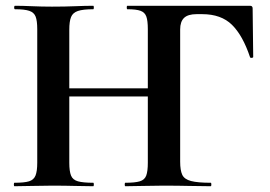

<svg xmlns="http://www.w3.org/2000/svg" viewBox="-20 -645 935 665"><path d="M414 0Q412 0 412 -6Q412 -12 414 -12Q447.5 -12 464.2 -17Q481 -22 486.5 -37Q492 -52 492 -81V-544Q492 -573 486.9 -587.5Q481.8 -602 466.9 -607.5Q452 -613 421 -613Q419 -613 419 -619Q419 -625 421 -625H846Q855 -625 855 -616L857 -448Q857 -445 852 -444.5Q847 -444 846 -447Q821 -522 783.5 -559Q746 -596 680 -596H661Q631 -596 617.5 -583Q604 -570 604 -543V-85Q604 -55 611.3 -39.5Q618.6 -24 641.8 -18Q665 -12 710 -12Q712 -12 712 -6Q712 0 710 0Q676 0 636.5 -1Q597 -2 544 -2Q507.8 -2 473.9 -1Q440 0 414 0ZM30 0Q28 0 28 -6Q28 -12 30 -12Q64 -12 80.5 -17Q97 -22 103 -37Q109 -52 109 -81V-544Q109 -573 103.4 -587.5Q97.8 -602 81.3 -607.5Q64.9 -613 32 -613Q29 -613 29 -619Q29 -625 32 -625Q58 -625 91.1 -623.5Q124.1 -622 160 -622Q206 -622 240.7 -623.5Q275.5 -625 303 -625Q305 -625 305 -619Q305 -613 303 -613Q267.6 -613 249.8 -607Q232.1 -601 226.1 -586Q220 -571 220 -542V-81Q220 -52 226 -37Q232 -22 250 -17Q268 -12 303 -12Q305 -12 305 -6Q305 0 303 0Q274.3 0 240.1 -1Q206 -2 160 -2Q123.8 -2 89.9 -1Q56 0 30 0ZM161 -311V-339H547V-311Z"/></svg>

Font: Cormorant Garamond Light
Style: Regular
Weight: 300
Designer: Christian Thalmann (Catharsis Fonts)
Foundry: Catharsis Fonts
Version: Version 4.001